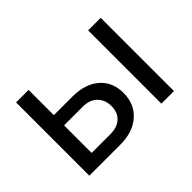

<svg xmlns="http://www.w3.org/2000/svg" viewBox="-101 -753 979 979"><g transform="rotate(-45 388.0 -264.0)"><path d="M167 -346.2H304.2Q394 -345.2 446.3 -299.3Q498.5 -253.4 498.5 -174.8Q498.5 -95.7 444.8 -47.9Q391.1 0 300.3 0H76.7V-528.3H167ZM687 0H596.2V-528.3H687ZM167 -272.5V-73.7H301.3Q352.1 -73.7 379.9 -99.9Q407.7 -126 407.7 -171.4Q407.7 -215.3 380.6 -243.4Q353.5 -271.5 304.7 -272.5Z"/></g></svg>

Font: Mardoto
Style: Regular
Weight: 400
Designer: Christian Robertson, Vahan Hovhannisyan
Foundry: Google
Version: Version 1.000